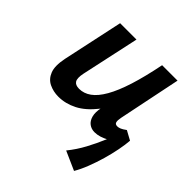

<svg xmlns="http://www.w3.org/2000/svg" viewBox="-169 -544 863 863"><g transform="rotate(45 262.0 -113.0)"><path d="M145 9Q113 9 86 -4Q59 -17 47 -47.5Q35 -78 46 -132L108 -421H212L152 -144Q145 -110 153.5 -96Q162 -82 186 -82Q216 -82 242.5 -101Q269 -120 292.5 -161Q316 -202 336.5 -266.5Q357 -331 375 -421H444Q420 -300 387.5 -217.5Q355 -135 315.5 -85Q276 -35 233 -13Q190 9 145 9ZM431 195 341 155Q371 118 393.5 76Q416 34 432.5 -5.5Q449 -45 459 -74L513 -79Q511 -52 504 -16Q497 20 486 58Q475 96 461 132Q447 168 431 195ZM373 7Q353 7 338 -4Q323 -15 317 -37Q311 -59 318 -92L388 -421H473L412 -124Q408 -105 410.5 -94.5Q413 -84 427 -84Q435 -84 444.5 -88Q454 -92 469 -103L513 -79Q478 -35 441.5 -14Q405 7 373 7Z"/></g></svg>

Font: Ysabeau Infant
Style: Bold Italic
Weight: 700
Italic angle: -12°
Designer: Christian Thalmann (Catharsis Fonts)
Version: Version 2.001;gftools[0.9.30]; featfreeze: ss01,ss02,lnum